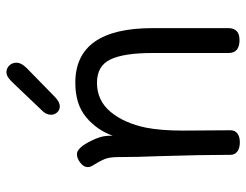

<svg xmlns="http://www.w3.org/2000/svg" viewBox="-104 -658 762 594"><g transform="rotate(-90 277.0 -361.0)"><path d="M487 -270V-36Q487 -1 450 -1Q410 -1 410 -35V-271Q410 -359 390 -400.5Q370 -442 318 -442Q263 -442 228 -400Q193 -358 179 -290Q170 -244 170 -177L171 -29Q171 -15 161 -7.5Q151 0 134 0Q115 0 105 -8Q95 -16 95 -29Q95 -118 91 -246Q88 -320 88 -377Q88 -402 82.5 -416.5Q77 -431 61 -457Q57 -463 57 -471Q57 -483 70.5 -493.5Q84 -504 97 -504Q110 -504 124 -485Q135 -469 144.5 -446.5Q154 -424 154 -404V-393Q172 -443 212 -476Q252 -509 318 -509Q487 -509 487 -270ZM219 -584Q219 -600 233 -613L314 -698Q326 -711 334 -716.5Q342 -722 351 -722Q363 -722 371.5 -713Q380 -704 380 -691Q380 -676 363 -659L275 -573Q259 -557 245 -557Q234 -557 226.5 -565Q219 -573 219 -584Z"/></g></svg>

Font: Mali
Style: Regular
Weight: 400
Version: Version 1.000; ttfautohint (v1.6)